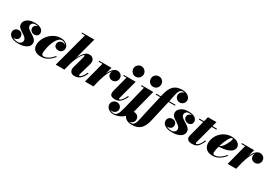

<svg xmlns="http://www.w3.org/2000/svg" viewBox="63 -2007 5028 3515"><g transform="rotate(30 2577.0 -250.0)"><path d="M442 -132Q442 -69 378.8 -29.5Q315.5 10 205.5 10Q109 10 54.5 -25.8Q0 -61.5 0 -117.5Q0 -155.5 26.2 -182.5Q52.5 -209.5 95 -209.5Q134.5 -209.5 160.5 -186Q186.5 -162.5 186.5 -121.5Q186.5 -80 159 -58.5Q131.5 -37 94 -37Q85.5 -37 77 -38.5Q121.5 -11 185 -11Q223 -11 248 -34.2Q273 -57.5 273 -88Q273 -118.5 252.5 -141Q232 -163.5 202 -182.8Q172 -202 142 -222Q112 -242 91.5 -267Q71 -292 71 -327Q71 -366.5 96.5 -400Q122 -433.5 169.8 -453.8Q217.5 -474 284 -474Q353 -474 393 -456.5Q433 -439 450 -412.8Q467 -386.5 467 -360.5Q467 -322.5 440.8 -300.5Q414.5 -278.5 382 -278.5Q345 -278.5 315 -302.8Q285 -327 285 -366.5Q285 -398 307.8 -420Q330.5 -442 368 -443.5Q341 -452.5 309 -452.5Q267 -452.5 245.8 -430.5Q224.5 -408.5 224.5 -383.5Q224.5 -352 246.5 -329Q268.5 -306 301 -286.2Q333.5 -266.5 365.8 -245.5Q398 -224.5 420 -197.5Q442 -170.5 442 -132Z M941.5 -129.5Q914.5 -97 879 -64.8Q843.5 -32.5 796 -11.2Q748.5 10 685.5 10Q598.5 10 552.8 -29Q507 -68 507 -137.5Q507 -197.5 533 -256.5Q559 -315.5 604.8 -363.8Q650.5 -412 710.5 -441Q770.5 -470 838.5 -470Q887 -470 924.5 -453.2Q962 -436.5 983.2 -408Q1004.5 -379.5 1004.5 -345Q1004.5 -303.5 976.5 -275.8Q948.5 -248 908 -248Q870.5 -248 842 -268.5Q813.5 -289 813.5 -330Q813.5 -369.5 840.5 -393.5Q867.5 -417.5 905.5 -417.5Q937 -417.5 966 -400.5Q949 -420.5 924.5 -432Q900 -443.5 876.5 -443.5Q839.5 -443.5 809 -415.8Q778.5 -388 755.2 -343.2Q732 -298.5 716.2 -247.2Q700.5 -196 692.2 -148Q684 -100 684 -66.5Q684 -40 697 -29Q710 -18 729.5 -18Q764.5 -18 800.5 -36Q836.5 -54 868.8 -82.2Q901 -110.5 924.5 -141.5Z M1355.5 -318Q1372 -376.5 1372 -394.2Q1372 -412 1363.5 -412Q1351.5 -412 1325.8 -379Q1300 -346 1271 -286.8Q1242 -227.5 1219 -149L1179.5 0H997L1192.5 -730.5H1119.5V-750H1379.5L1257 -290Q1279 -339.5 1306.8 -380.2Q1334.5 -421 1368 -445.2Q1401.5 -469.5 1440 -469.5Q1501 -469.5 1529 -428.2Q1557 -387 1537.5 -319.5L1466.5 -73Q1465.5 -69.5 1464.2 -63.2Q1463 -57 1463 -53Q1463 -38 1473 -38Q1492 -38 1521 -69.2Q1550 -100.5 1579.5 -165L1598.5 -158.5Q1557 -64 1507.5 -27Q1458 10 1397.5 10Q1345 10 1320 -16.2Q1295 -42.5 1295 -82Q1295 -93.5 1298 -109Q1301 -124.5 1304.5 -137Z M1729.5 -440.5H1650V-460H1909L1872.5 -314.5Q1891 -357 1914.8 -392.2Q1938.5 -427.5 1967.5 -448.5Q1996.5 -469.5 2031.5 -469.5Q2077 -469.5 2108 -442.2Q2139 -415 2139 -368.5Q2139 -324.5 2110 -294.8Q2081 -265 2037.5 -265Q1996.5 -265 1968 -291.2Q1939.5 -317.5 1939.5 -358.5Q1939.5 -396.5 1963.5 -422Q1932 -394 1907 -347.8Q1882 -301.5 1863.2 -249.5Q1844.5 -197.5 1832 -152.5L1794 0H1615Z M2262 -650Q2262 -679 2276.2 -704Q2290.5 -729 2315.2 -744.5Q2340 -760 2371.5 -760Q2403 -760 2428 -744.5Q2453 -729 2467.5 -704Q2482 -679 2482 -650Q2482 -621 2467.5 -595.8Q2453 -570.5 2428 -555Q2403 -539.5 2371.5 -539.5Q2340 -539.5 2315.2 -555Q2290.5 -570.5 2276.2 -595.8Q2262 -621 2262 -650ZM2450.5 -158.5Q2410.5 -72 2364.8 -31Q2319 10 2252.5 10Q2194.5 10 2169.5 -10.5Q2144.5 -31 2144.5 -65Q2144.5 -84 2148 -99Q2151.5 -114 2153.5 -122.5L2237 -440.5H2169.5V-460H2421L2314.5 -59.5Q2313.5 -55.5 2312.5 -50.8Q2311.5 -46 2311.5 -41.5Q2311.5 -31 2321 -31Q2329.5 -31 2345.2 -41Q2361 -51 2383 -79.8Q2405 -108.5 2431 -165Z M2632 -650Q2632 -697.5 2663.5 -728.8Q2695 -760 2742 -760Q2789.5 -760 2820.5 -728.8Q2851.5 -697.5 2851.5 -650Q2851.5 -603 2820.5 -571.2Q2789.5 -539.5 2742 -539.5Q2695 -539.5 2663.5 -571.2Q2632 -603 2632 -650ZM2793 -460 2672 11.5Q2655.5 76 2620.8 123Q2586 170 2541.5 200.2Q2497 230.5 2450.2 245.2Q2403.5 260 2362 260Q2309 260 2275 240.2Q2241 220.5 2225 192.2Q2209 164 2209 138.5Q2209 92.5 2240.5 63.2Q2272 34 2313.5 34Q2354.5 34 2383.8 61Q2413 88 2413 133Q2413 167 2385 194.8Q2357 222.5 2313 222.5Q2295.5 222.5 2278.5 218Q2315.5 241.5 2361.5 241.5Q2396.5 241.5 2419 217.2Q2441.5 193 2457 148.5Q2472.5 104 2487.5 43.5L2606.5 -440.5H2545V-460Z M2858 -460H2953.5L2965.5 -511.5Q2996 -639.5 3058.2 -699.8Q3120.5 -760 3236.5 -760Q3318 -760 3364 -723.5Q3410 -687 3410 -638.5Q3410 -594.5 3379.8 -564.2Q3349.5 -534 3308 -534Q3267 -534 3236.5 -562.5Q3206 -591 3206 -633.5Q3206 -674 3234.8 -701.8Q3263.5 -729.5 3301 -733.5Q3283 -737.5 3263.5 -737.5Q3227 -737.5 3206.2 -715.5Q3185.5 -693.5 3173.8 -654.8Q3162 -616 3153.2 -566Q3144.5 -516 3131.5 -460H3263.5V-440.5H3127L3024 11.5Q2995 139 2930.5 199.5Q2866 260 2749 260Q2695 260 2656.2 243Q2617.5 226 2596.5 198.2Q2575.5 170.5 2575.5 138.5Q2575.5 92.5 2606.8 63.2Q2638 34 2677.5 34Q2722.5 34 2751 62.8Q2779.5 91.5 2779.5 133.5Q2779.5 173 2750.5 201.5Q2721.5 230 2685 233.5Q2702.5 237.5 2722 237.5Q2759.5 237.5 2781 214.2Q2802.5 191 2815 150.5Q2827.5 110 2837.2 58Q2847 6 2860.5 -51.5L2949.5 -440.5H2858Z M3692 -132Q3692 -69 3628.8 -29.5Q3565.5 10 3455.5 10Q3359 10 3304.5 -25.8Q3250 -61.5 3250 -117.5Q3250 -155.5 3276.2 -182.5Q3302.5 -209.5 3345 -209.5Q3384.5 -209.5 3410.5 -186Q3436.5 -162.5 3436.5 -121.5Q3436.5 -80 3409 -58.5Q3381.5 -37 3344 -37Q3335.5 -37 3327 -38.5Q3371.5 -11 3435 -11Q3473 -11 3498 -34.2Q3523 -57.5 3523 -88Q3523 -118.5 3502.5 -141Q3482 -163.5 3452 -182.8Q3422 -202 3392 -222Q3362 -242 3341.5 -267Q3321 -292 3321 -327Q3321 -366.5 3346.5 -400Q3372 -433.5 3419.8 -453.8Q3467.5 -474 3534 -474Q3603 -474 3643 -456.5Q3683 -439 3700 -412.8Q3717 -386.5 3717 -360.5Q3717 -322.5 3690.8 -300.5Q3664.5 -278.5 3632 -278.5Q3595 -278.5 3565 -302.8Q3535 -327 3535 -366.5Q3535 -398 3557.8 -420Q3580.5 -442 3618 -443.5Q3591 -452.5 3559 -452.5Q3517 -452.5 3495.8 -430.5Q3474.5 -408.5 3474.5 -383.5Q3474.5 -352 3496.5 -329Q3518.5 -306 3551 -286.2Q3583.5 -266.5 3615.8 -245.5Q3648 -224.5 3670 -197.5Q3692 -170.5 3692 -132Z M4082 -163Q4055.5 -103 4029.2 -64.8Q4003 -26.5 3969.2 -8.2Q3935.5 10 3886.5 10Q3817.5 10 3792.2 -14.5Q3767 -39 3767 -68.5Q3767 -84 3772 -102Q3777 -120 3781 -135L3860.5 -440H3769V-460H3865.5L3891.5 -560H4071.5L4045 -460H4139V-440H4039.5L3941 -69Q3939.5 -63.5 3938 -56.8Q3936.5 -50 3936.5 -43.5Q3936.5 -28 3948.5 -28Q3956.5 -28 3973.8 -38Q3991 -48 4014 -78.2Q4037 -108.5 4062.5 -169Z M4306 -57Q4306 -34 4317.5 -25Q4329 -16 4349 -16Q4391 -16 4446.5 -49.2Q4502 -82.5 4546.5 -141.5L4563.5 -129.5Q4536.5 -97 4501 -64.8Q4465.5 -32.5 4418.2 -11.2Q4371 10 4307.5 10Q4247 10 4207.5 -12.2Q4168 -34.5 4148.5 -71Q4129 -107.5 4129 -150Q4129 -215.5 4154 -273.5Q4179 -331.5 4222.8 -375.8Q4266.5 -420 4323.5 -445Q4380.5 -470 4444.5 -470Q4532.5 -470 4581.5 -434.8Q4630.5 -399.5 4630.5 -349Q4630.5 -307.5 4600.8 -273.8Q4571 -240 4504.8 -217.8Q4438.5 -195.5 4330 -189.5Q4319 -150.5 4312.5 -115.8Q4306 -81 4306 -57ZM4471 -451.5Q4455.5 -451.5 4437.2 -430.2Q4419 -409 4400.5 -373.5Q4382 -338 4365 -294.8Q4348 -251.5 4335 -207.5Q4360 -217 4382.5 -240.2Q4405 -263.5 4423.5 -292.8Q4442 -322 4455.8 -351.5Q4469.5 -381 4477 -403.8Q4484.5 -426.5 4484.5 -436Q4484.5 -451.5 4471 -451.5Z M4745 -440.5H4665.5V-460H4924.5L4888 -314.5Q4906.5 -357 4930.2 -392.2Q4954 -427.5 4983 -448.5Q5012 -469.5 5047 -469.5Q5092.5 -469.5 5123.5 -442.2Q5154.5 -415 5154.5 -368.5Q5154.5 -324.5 5125.5 -294.8Q5096.5 -265 5053 -265Q5012 -265 4983.5 -291.2Q4955 -317.5 4955 -358.5Q4955 -396.5 4979 -422Q4947.5 -394 4922.5 -347.8Q4897.5 -301.5 4878.8 -249.5Q4860 -197.5 4847.5 -152.5L4809.5 0H4630.5Z"/></g></svg>

Font: Bodoni* 11pt Fatface
Style: Italic
Weight: 900
Italic angle: -13°
Version: Version 2.3